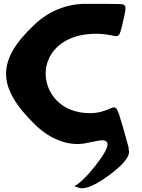

<svg xmlns="http://www.w3.org/2000/svg" viewBox="-20 -748 739 1001"><path d="M450 -158C289 -158 218 -271 218 -365C218 -458 289 -559 450 -571C492 -574 531 -570 559 -564C602 -555 602 -551 622 -638C642 -724 641 -727 591 -727C555 -728 501 -728 425 -728C325 -728 231 -687 161 -621C-39 -433 -39 -294 166 -95C239 -25 334 16 425 -1C451 -6 475 -11 495 -15C549 -23 569 0 475 119C380 238 355 219 372 224C390 228 415 263 548 166C680 69 651 33 649 29C648 25 648 25 651 29C654 32 653 29 621 -85C588 -198 588 -197 549 -180C525 -169 490 -158 450 -158ZM654 33Z"/></svg>

Font: Hussar Print
Style: Bold
Weight: 700
Foundry: Cannot Into Space Fonts
Version: Version 2.00